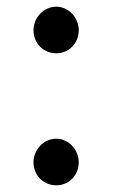

<svg xmlns="http://www.w3.org/2000/svg" viewBox="-20 -542 340 573"><path d="M80 -452C80 -413 109 -383 148 -383C186 -383 215 -413 215 -452C215 -489 185 -522 148 -522C110 -522 80 -489 80 -452ZM80 -58C80 -19 109 11 148 11C186 11 215 -19 215 -58C215 -95 185 -128 148 -128C110 -128 80 -95 80 -58Z"/></svg>

Font: Noto Serif Oriya Medium
Style: Regular
Weight: 500
Designer: David Williams
Foundry: Google LLC, David Williams
Version: Version 1.051